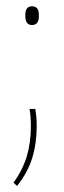

<svg xmlns="http://www.w3.org/2000/svg" viewBox="-20 -466 207 625"><path d="M76 -111.5H95Q96 -104.5 97.8 -89.2Q99.5 -74 99.5 -56Q99.5 0 85.2 47.2Q71 94.5 35.5 139.5L24 128.5Q54 87 67.2 42.8Q80.5 -1.5 80.5 -55.5Q80.5 -70 79.5 -84.2Q78.5 -98.5 76 -111.5ZM84 -384.5Q73.5 -384.5 68 -391.8Q62.5 -399 62.5 -413V-418Q62.5 -432 68 -438.8Q73.5 -445.5 84 -445.5Q95.5 -445.5 101 -438.8Q106.5 -432 106.5 -418V-413Q106.5 -399 101 -391.8Q95.5 -384.5 84 -384.5Z"/></svg>

Font: Anek Devanagari Medium Thin
Style: Regular
Weight: 250
Version: Version 1.003